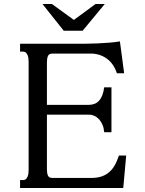

<svg xmlns="http://www.w3.org/2000/svg" viewBox="-20 -933 721 953"><path d="M420.9 -412.6Q435.5 -412.6 448.2 -417.2Q460.9 -421.9 470.7 -432.1Q480.5 -442.4 487.3 -459Q494.1 -475.6 497.1 -499.5H533.2V-276.9H497.1Q495.6 -297.4 488.8 -313.5Q481.9 -329.6 471.7 -340.8Q461.4 -352.1 448.5 -357.9Q435.5 -363.8 420.9 -363.8H212.9V-91.3Q212.9 -73.7 217.8 -61.8Q222.7 -49.8 240.2 -49.8H433.1Q464.4 -49.8 486.8 -58.1Q509.3 -66.4 525.1 -81.3Q541 -96.2 551.8 -116.7Q562.5 -137.2 570.3 -161.1H606.4L591.8 0H79.6V-39.1H94.2Q103 -39.1 108.4 -43.9Q113.8 -48.8 116.9 -56.4Q120.1 -64 121.1 -73.2Q122.1 -82.5 122.1 -91.3V-624.5Q122.1 -633.3 121.1 -642.6Q120.1 -651.9 116.9 -659.4Q113.8 -667 108.4 -671.9Q103 -676.8 94.2 -676.8H79.6V-715.8H357.4Q377.9 -715.8 405.8 -716.1Q433.6 -716.3 463.6 -717.5Q493.7 -718.8 522.9 -721.2Q552.2 -723.6 575.2 -727.5L596.2 -569.3H560.1Q552.2 -594.2 539.1 -612.5Q525.9 -630.9 509 -642.8Q492.2 -654.8 472.4 -660.9Q452.6 -667 431.6 -667H240.2Q222.7 -667 217.8 -654.5Q212.9 -642.1 212.9 -624.5V-412.6ZM346.7 -834 454.1 -913.1H500L390.1 -780.3H296.4L190.9 -913.1H237.8Z"/></svg>

Font: Arian Grqi
Style: Regular
Weight: 400
Designer: Ruben Hakobyan (Tarumian)
Foundry: Ruben Hakobyan (Tarumian)
Version: Version 1.003